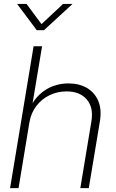

<svg xmlns="http://www.w3.org/2000/svg" viewBox="-20 -965 595 985"><path d="M130.9 -337.4 75.2 0H31.7L152.3 -727.5H195.8L142.6 -408.2H131.8Q152.8 -452.1 183.6 -480.7Q214.4 -509.3 252.2 -523.2Q290 -537.1 331.1 -537.1Q386.2 -537.1 426 -513.7Q465.8 -490.2 484.1 -447.3Q502.4 -404.3 492.7 -343.8L435.5 0H392.1L448.7 -341.3Q460.9 -412.6 425.5 -454.3Q390.1 -496.1 321.3 -496.1Q274.9 -496.1 234.6 -476.8Q194.3 -457.5 166.7 -421.6Q139.2 -385.7 130.9 -337.4ZM116.2 -944.8 192.9 -841.3 303.7 -944.8H351.1L350.6 -943.4L205.6 -810.1H168.5L68.8 -943.4L69.3 -944.8Z"/></svg>

Font: Inter 24pt ExtraLight
Style: Italic
Weight: 250
Italic angle: -9.3988°
Version: Version 4.001;git-66647c0bb